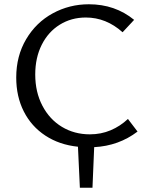

<svg xmlns="http://www.w3.org/2000/svg" viewBox="-20 -684 700 899"><path d="M421 5 413 195H354L345 3Q258 -6 192.5 -49Q127 -92 91.5 -162Q56 -232 56 -321Q56 -422 102.5 -500.5Q149 -579 227 -621.5Q305 -664 396 -664Q519 -664 608 -591L554 -533Q477 -602 382 -602Q314 -602 260 -568.5Q206 -535 175.5 -474.5Q145 -414 145 -335Q145 -253 178.5 -189Q212 -125 270 -90Q328 -55 401 -55Q453 -55 498 -74Q543 -93 579 -127L624 -68Q536 -1 421 5Z"/></svg>

Font: Ysabeau SC Medium
Style: Regular
Weight: 500
Designer: Christian Thalmann (Catharsis Fonts)
Version: Version 0.003